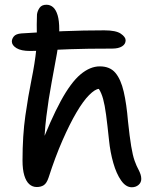

<svg xmlns="http://www.w3.org/2000/svg" viewBox="-20 -780 674 810"><path d="M135 9Q117 9 103.5 -3Q90 -15 82.5 -40Q75 -65 75 -103Q75 -208 87 -292Q99 -376 113 -444.5Q127 -513 133 -571Q136 -601 135.5 -627Q135 -653 135 -676Q135 -699 136 -719Q138 -734 147 -747Q156 -760 176 -760Q192 -760 204 -749.5Q216 -739 223 -716Q230 -693 230 -655Q230 -610 220 -553.5Q210 -497 197.5 -430.5Q185 -364 175.5 -288Q166 -212 166 -130L144 -146Q194 -276 236.5 -354Q279 -432 319.5 -466Q360 -500 401 -500Q444 -500 467 -472.5Q490 -445 502 -393Q514 -341 520 -268Q527 -202 533.5 -163Q540 -124 548 -101.5Q556 -79 566 -61Q570 -53 573 -44Q576 -35 576 -25Q576 -10 564.5 0Q553 10 536 10Q511 10 491 -18.5Q471 -47 458 -92.5Q445 -138 440 -188Q433 -255 427.5 -296Q422 -337 415 -362.5Q408 -388 397 -405Q381 -404 356 -379Q331 -354 302.5 -305.5Q274 -257 243.5 -187.5Q213 -118 185 -31Q177 -7 165 1Q153 9 135 9ZM107 -565Q69 -565 49.5 -577Q30 -589 30 -605Q30 -616 38.5 -626.5Q47 -637 70 -639Q160 -645 246.5 -648.5Q333 -652 420 -652Q469 -652 489.5 -638Q510 -624 510 -610Q510 -594 495 -584.5Q480 -575 453 -575Q345 -575 277.5 -572.5Q210 -570 170.5 -567.5Q131 -565 107 -565Z"/></svg>

Font: Shantell Sans
Style: Regular
Weight: 400
Designer: Stephen Nixon, Anya Danilova, Shantell Martin
Foundry: Arrow Type
Version: Version 1.008;[ac192a2d6]